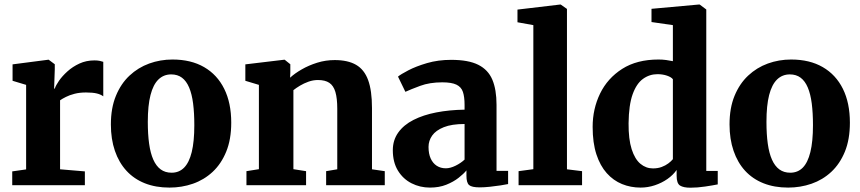

<svg xmlns="http://www.w3.org/2000/svg" viewBox="-20 -840 3903 871"><path d="M35.5 0V-62.5L98.5 -71.5V-455L37 -473.5V-548L198.5 -569H201L228.5 -548.5V-525.5L225.5 -438H228.5Q233 -452.5 247.8 -473.8Q262.5 -495 286 -516.2Q309.5 -537.5 340.5 -551.8Q371.5 -566 408.5 -566Q423 -566 432.8 -563.8Q442.5 -561.5 448.5 -559.5V-403Q437.5 -411.5 419.2 -416Q401 -420.5 370 -420.5Q341 -420.5 318 -414.5Q295 -408.5 278.8 -400.2Q262.5 -392 252.5 -385V-72L365 -62.5V0Z M483 -275.5Q483 -350 505.8 -405.2Q528.5 -460.5 567.5 -497Q606.5 -533.5 656.8 -551.8Q707 -570 762.5 -570Q846.5 -570 906 -535.5Q965.5 -501 997.2 -437Q1029 -373 1029 -283.5Q1029 -207.5 1006.2 -152Q983.5 -96.5 944.5 -60.2Q905.5 -24 855 -6.5Q804.5 11 749 11Q686.5 11 637.2 -8.5Q588 -28 553.8 -65.2Q519.5 -102.5 501.2 -155.8Q483 -209 483 -275.5ZM758.5 -56.5Q792.5 -56.5 815.2 -79.5Q838 -102.5 849.8 -150.2Q861.5 -198 861.5 -272Q861.5 -327.5 856 -370.5Q850.5 -413.5 838 -443Q825.5 -472.5 805.5 -487.5Q785.5 -502.5 756.5 -502.5Q722.5 -502.5 698.8 -479.5Q675 -456.5 662.8 -409Q650.5 -361.5 650.5 -287Q650.5 -231 656.5 -188Q662.5 -145 675.5 -115.8Q688.5 -86.5 709 -71.5Q729.5 -56.5 758.5 -56.5Z M1154.5 -72.5V-455L1093 -473.5V-548L1268.5 -569H1271.5L1297 -548.5V-511L1296 -487.5Q1317 -507 1348.8 -525.2Q1380.5 -543.5 1418.8 -555.5Q1457 -567.5 1498.5 -567.5Q1558 -567.5 1595.2 -546Q1632.5 -524.5 1650 -476.8Q1667.5 -429 1667.5 -350V-72L1725.5 -63.5V0H1459.5V-63.5L1510 -72V-346.5Q1510 -394 1501.5 -422.8Q1493 -451.5 1474 -464.2Q1455 -477 1422.5 -477Q1400.5 -477 1379.5 -469.5Q1358.5 -462 1341 -451.5Q1323.5 -441 1311 -431V-72.5L1368.5 -63.5V0H1098V-63.5Z M1930.5 11Q1885.5 11 1847 -8.5Q1808.5 -28 1785.2 -66Q1762 -104 1762 -158.5Q1762 -204.5 1786.8 -239Q1811.5 -273.5 1855.8 -296Q1900 -318.5 1959.2 -330Q2018.5 -341.5 2087.5 -342.5V-364.5Q2087.5 -400.5 2080 -423Q2072.5 -445.5 2050.5 -456Q2028.5 -466.5 1986.5 -466.5Q1929 -466.5 1886 -450.5Q1843 -434.5 1819 -423.5L1785.5 -492.5Q1798 -503 1832.5 -521Q1867 -539 1917.2 -553.8Q1967.5 -568.5 2026.5 -568.5Q2105 -568.5 2149.8 -546Q2194.5 -523.5 2213.5 -478.5Q2232.5 -433.5 2232.5 -364.5V-65H2285V-5Q2273.5 -2.5 2251 1Q2228.5 4.5 2202.8 7.2Q2177 10 2156.5 10Q2120 10 2108 -0.5Q2096 -11 2096 -42.5V-67Q2083.5 -51.5 2060.2 -33.2Q2037 -15 2004.5 -2Q1972 11 1930.5 11ZM2002.5 -76.5Q2022.5 -76.5 2046.5 -88.2Q2070.5 -100 2087.5 -116V-277.5Q2029.5 -277.5 1993.2 -263Q1957 -248.5 1940.5 -225Q1924 -201.5 1924 -173.5Q1924 -142.5 1933.8 -121Q1943.5 -99.5 1961.2 -88Q1979 -76.5 2002.5 -76.5Z M2399.5 -72.5V-726L2327.5 -739V-796.5L2521.5 -819.5H2523.5L2552 -799.5V-72L2620.5 -63.5V0H2332.5V-63.5Z M2886 11Q2841 11 2801.8 -5Q2762.5 -21 2732.5 -54.5Q2702.5 -88 2685.5 -140Q2668.5 -192 2668.5 -264.5Q2668.5 -346 2702.2 -415.5Q2736 -485 2802.5 -527.5Q2869 -570 2967.5 -570Q2985 -570 3001.5 -567.8Q3018 -565.5 3032.5 -562.5V-726L2935.5 -740V-800L3150.5 -819.5H3154L3184 -797V-64.5H3236V-3.5Q3214 1 3179 6.2Q3144 11.5 3112 11.5Q3080.5 11.5 3065 1.8Q3049.5 -8 3049.5 -42.5V-69Q3033.5 -46 3007.8 -28Q2982 -10 2950.5 0.5Q2919 11 2886 11ZM2942 -76Q2964 -76 2981.5 -82.5Q2999 -89 3012 -98.8Q3025 -108.5 3032.5 -118V-480.5Q3025.5 -490 3005.8 -496.8Q2986 -503.5 2962.5 -503.5Q2926.5 -503.5 2897 -482.2Q2867.5 -461 2850 -412.5Q2832.5 -364 2831.5 -281Q2831 -208.5 2845.5 -163.2Q2860 -118 2885.2 -97Q2910.5 -76 2942 -76Z M3289.5 -275.5Q3289.5 -350 3312.2 -405.2Q3335 -460.5 3374 -497Q3413 -533.5 3463.2 -551.8Q3513.5 -570 3569 -570Q3653 -570 3712.5 -535.5Q3772 -501 3803.8 -437Q3835.5 -373 3835.5 -283.5Q3835.5 -207.5 3812.8 -152Q3790 -96.5 3751 -60.2Q3712 -24 3661.5 -6.5Q3611 11 3555.5 11Q3493 11 3443.8 -8.5Q3394.5 -28 3360.2 -65.2Q3326 -102.5 3307.8 -155.8Q3289.5 -209 3289.5 -275.5ZM3565 -56.5Q3599 -56.5 3621.8 -79.5Q3644.5 -102.5 3656.2 -150.2Q3668 -198 3668 -272Q3668 -327.5 3662.5 -370.5Q3657 -413.5 3644.5 -443Q3632 -472.5 3612 -487.5Q3592 -502.5 3563 -502.5Q3529 -502.5 3505.2 -479.5Q3481.5 -456.5 3469.2 -409Q3457 -361.5 3457 -287Q3457 -231 3463 -188Q3469 -145 3482 -115.8Q3495 -86.5 3515.5 -71.5Q3536 -56.5 3565 -56.5Z"/></svg>

Font: Merriweather ExtraBold
Style: Regular
Weight: 800
Version: Version 2.100